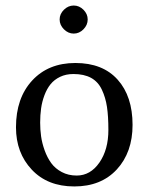

<svg xmlns="http://www.w3.org/2000/svg" viewBox="-20 -668 540 698"><path d="M212.4 -561.5Q196.8 -577.1 196.8 -597.2Q196.8 -617.2 212.4 -632.6Q228 -647.9 248 -647.9Q268.1 -647.9 283.4 -632.6Q298.8 -617.2 298.8 -597.2Q298.8 -577.1 283.4 -561.5Q268.1 -545.9 248 -545.9Q228 -545.9 212.4 -561.5ZM38.1 -205.1Q38.1 -311.5 96.9 -375.2Q155.8 -439 253.9 -439Q353.5 -439 407.7 -378.4Q461.9 -317.9 461.9 -213.9Q461.9 -114.3 404.8 -52.2Q347.7 9.8 250 9.8Q152.8 9.8 95.5 -51.3Q38.1 -112.3 38.1 -205.1ZM247.1 -398.9Q219.7 -398.9 198.5 -388.7Q177.2 -378.4 163.8 -361.8Q150.4 -345.2 141.6 -321.8Q132.8 -298.3 129.4 -273.9Q126 -249.5 126 -222.2Q126 -196.8 129.4 -172.4Q132.8 -147.9 142.3 -121.3Q151.9 -94.7 166.3 -75Q180.7 -55.2 204.6 -42.5Q228.5 -29.8 258.8 -29.8Q308.6 -29.8 341.3 -76.9Q374 -124 374 -195.8Q374 -245.1 368.9 -279.3Q363.8 -313.5 350.3 -342Q336.9 -370.6 311.3 -384.8Q285.6 -398.9 247.1 -398.9Z"/></svg>

Font: Linux Biolinum G
Style: Regular
Weight: 400
Designer: Philipp H. Poll
Foundry: Philipp H. Poll
Version: Version 1.1.0 ; ttfautohint (v1.6)